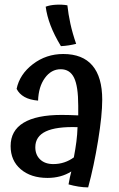

<svg xmlns="http://www.w3.org/2000/svg" viewBox="-20 -777 516 832"><path d="M423 -345Q423 -278 405 -167.5Q387 -57 362 35Q342 35 320 31.5Q298 28 277 22Q280 5 283 -9Q286 -23 289 -34Q267 -20 241 -13Q215 -6 186 -6Q114 -6 70 -43.5Q26 -81 26 -144Q26 -211 82 -245Q138 -279 247 -279Q265 -279 280.5 -278.5Q296 -278 319 -277Q319 -288 319 -298.5Q319 -309 319 -319Q319 -403 301 -440Q283 -477 243 -477Q202 -477 174.5 -439Q147 -401 145 -341Q109 -344 86 -357Q63 -370 52 -392Q65 -455 122.5 -499Q180 -543 254 -543Q338 -543 380.5 -493Q423 -443 423 -345ZM133 -139Q133 -106 154 -86Q175 -66 211 -66Q236 -66 258.5 -73.5Q281 -81 300 -95Q307 -132 311 -163Q315 -194 316 -226Q224 -229 178.5 -207.5Q133 -186 133 -139ZM272 -754Q276 -716 285 -674.5Q294 -633 310 -587Q294 -583 278 -580.5Q262 -578 244 -577Q215 -625 199 -667Q183 -709 178 -748Q196 -755 222.5 -756.5Q249 -758 272 -754Z"/></svg>

Font: Atma Medium
Style: Regular
Weight: 500
Designer: Gregori Vincens, Jeremie Hornus, Riccardo Olocco, Yoann Minet.
Foundry: black foundry
Version: Version 1.101;PS 1.100;hotconv 1.0.86;makeotf.lib2.5.63406